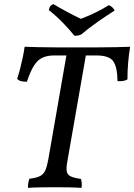

<svg xmlns="http://www.w3.org/2000/svg" viewBox="-20 -905 649 928"><path d="M242 -637Q187 -637 159.5 -607.5Q132 -578 110 -510Q95 -510 83 -512.5Q71 -515 63 -524Q70 -545 77 -572Q84 -599 90 -627.5Q96 -656 99 -679Q127 -678 166.5 -677Q206 -676 253.5 -676Q301 -676 350 -676Q402 -676 451 -676Q500 -676 541 -677Q582 -678 609 -679Q603 -644 599.5 -603.5Q596 -563 596 -521Q585 -515 573.5 -513.5Q562 -512 548 -513Q547 -582 527 -609.5Q507 -637 445 -637ZM303 -649H397L305 -122Q300 -94 302.5 -77.5Q305 -61 321 -53Q337 -45 372 -40Q374 -30 375 -19.5Q376 -9 374 3Q343 1 309.5 0.5Q276 0 246 0Q213 0 177.5 0.5Q142 1 115 3Q115 -11 117 -22Q119 -33 122 -41Q155 -45 172.5 -53.5Q190 -62 198.5 -80.5Q207 -99 213 -132ZM339 -733Q315 -763 283.5 -795.5Q252 -828 216 -856Q218 -868 223 -875Q228 -882 238 -885Q270 -866 305.5 -847Q341 -828 371 -814Q413 -830 446 -846.5Q479 -863 506 -880Q515 -877 522.5 -870Q530 -863 534 -854Q496 -830 453 -800Q410 -770 372 -738Q352 -730 339 -733Z"/></svg>

Font: Vollkorn
Style: Italic
Weight: 400
Italic angle: -11°
Designer: Friedrich Althausen
Foundry: Friedrich Althausen
Version: Version 5.001